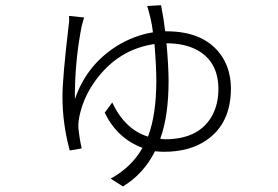

<svg xmlns="http://www.w3.org/2000/svg" viewBox="-20 -625 1040 719"><path d="M597.7 -103.5Q729.5 -103.5 777.3 -197.3Q797.9 -239.3 797.9 -291Q797.9 -397.5 712.9 -440.4Q667 -462.9 603.5 -462.9Q611.3 -375 611.3 -322.3Q611.3 -190.4 580.1 -105.5Q591.8 -103.5 597.7 -103.5ZM598.6 -507.8H603.5Q751 -507.8 813.5 -410.2Q844.7 -359.4 844.7 -293.9Q844.7 -161.1 751 -98.6Q688.5 -56.6 593.8 -56.6Q581.1 -56.6 560.5 -58.6Q517.6 26.4 440.4 73.2L394.5 43.9Q472.7 1 513.7 -71.3Q418.9 -106.4 372.1 -203.1L400.4 -241.2Q447.3 -140.6 534.2 -113.3Q565.4 -195.3 565.4 -323.2Q565.4 -374 558.6 -460Q426.8 -441.4 341.8 -329.1Q296.9 -269.5 280.3 -202.1Q272.5 -172.9 273.4 -146.5Q278.3 -100.6 286.1 -69.3L241.2 -61.5Q213.9 -161.1 213.9 -263.7Q213.9 -334 237.3 -531.2Q240.2 -549.8 238.3 -565.4L294.9 -559.6Q292 -550.8 286.1 -528.3Q263.7 -416 260.7 -294.9Q259.8 -270.5 260.7 -253.9Q302.7 -378.9 415 -451.2Q480.5 -492.2 552.7 -503.9Q549.8 -531.2 543 -559.6Q534.2 -593.8 531.2 -602.5L583 -605.5Q592.8 -557.6 598.6 -507.8Z"/></svg>

Font: Taipei Sans TC Beta Light
Style: Regular
Weight: 300
Designer: JT Foundry
Foundry: JT Foundry
Version: Version 1.000